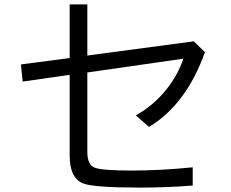

<svg xmlns="http://www.w3.org/2000/svg" viewBox="-20 -830 1040 864"><path d="M293.5 -810.1H373V-580.1L852.1 -644L902.3 -595.2Q817.9 -359.4 650.4 -258.8L591.3 -311Q673.3 -356.4 732.4 -432.1Q781.2 -494.6 805.2 -565.9L373 -503.9V-146Q373 -87.9 406.7 -75.2Q441.4 -62.5 571.8 -62.5Q702.1 -62.5 847.2 -77.1V4.9Q731 14.2 608.4 14.2Q399.9 14.2 353.5 -4.9Q293.5 -29.8 293.5 -128.9V-493.2L82 -462.9L74.2 -540L293.5 -568.8Z"/></svg>

Font: BIZ UDGothic
Style: Regular
Weight: 400
Monospace: yes
Designer: TypeBank Co., Ltd.
Foundry: Morisawa Inc.
Version: Version 1.05